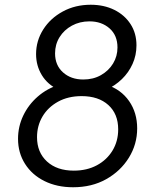

<svg xmlns="http://www.w3.org/2000/svg" viewBox="-20 -777 669 809"><path d="M56 -192Q56 -244 78 -290Q100 -336 139 -370Q178 -404 229 -420L227 -399Q181 -420 156.5 -460Q132 -500 132 -549Q132 -605 162 -652.5Q192 -700 244.5 -728.5Q297 -757 362 -757Q418 -757 461.5 -735.5Q505 -714 530 -675.5Q555 -637 555 -586Q555 -544 538.5 -507.5Q522 -471 493.5 -443.5Q465 -416 428 -399L429 -420Q490 -400 524 -351Q558 -302 558 -236Q558 -169 523 -112.5Q488 -56 427.5 -22Q367 12 288 12Q220 12 167.5 -14Q115 -40 85.5 -86.5Q56 -133 56 -192ZM478 -232Q478 -297 436.5 -334.5Q395 -372 324 -372Q267 -372 224.5 -348.5Q182 -325 159 -286Q136 -247 136 -199Q136 -135 178 -96.5Q220 -58 291 -58Q346 -58 388 -80.5Q430 -103 454 -142.5Q478 -182 478 -232ZM475 -577Q475 -628 441.5 -657.5Q408 -687 357 -687Q316 -687 283 -669Q250 -651 231 -620.5Q212 -590 212 -552Q212 -502 245.5 -472Q279 -442 331 -442Q373 -442 405.5 -460.5Q438 -479 456.5 -509.5Q475 -540 475 -577Z"/></svg>

Font: Kosmopol Plus Jakarta Sans Italic It
Style: Regular
Weight: 400
Italic angle: -8.04999°
Designer: Gumpita Rahayu
Foundry: Tokotype
Version: Version 2.006